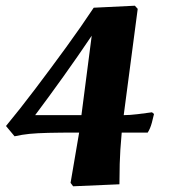

<svg xmlns="http://www.w3.org/2000/svg" viewBox="-20 -538 592 672"><path d="M236 114 227 102 257 -74Q188 -74 148.5 -73Q109 -72 83.5 -69.5Q58 -67 31 -61L1 -97Q49 -155 103.5 -227Q158 -299 211.5 -372.5Q265 -446 308 -511L452 -518L462 -507L413 -135Q434 -135 462.5 -138.5Q491 -142 512 -145L519 -139Q517 -129 511.5 -108.5Q506 -88 497 -74H406Q400 -8 399 35.5Q398 79 398 107ZM103 -135H265L301 -413Q254 -343 202.5 -271Q151 -199 103 -135Z"/></svg>

Font: Albura ExtraBold
Style: Italic
Weight: 758
Italic angle: -7°
Designer: Mercedes Jáuregui
Foundry: Omnibus-Type Team
Version: Version 1.000; ttfautohint (v1.8.3)